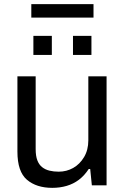

<svg xmlns="http://www.w3.org/2000/svg" viewBox="-20 -894 602 926"><path d="M232 12Q156 12 110 -27Q64 -66 64 -163V-526H152V-175Q152 -142 160 -121Q168 -100 183 -88Q198 -76 218.5 -71Q239 -66 263 -66Q301 -66 333 -84Q365 -102 385.5 -136.5Q406 -171 406 -217V-526H494V0H423L415 -79H408Q387 -47 360.5 -27Q334 -7 301.5 2.5Q269 12 232 12ZM141 -629V-721H230V-629ZM332 -629V-721H421V-629ZM131 -809V-874H431V-809Z"/></svg>

Font: Archivo SemiBold
Style: Regular
Weight: 400
Version: Version 2.001